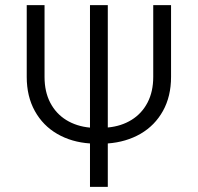

<svg xmlns="http://www.w3.org/2000/svg" viewBox="-20 -727 769 747"><path d="M645.5 -707V-427.7Q645.5 -352.1 614 -295.4Q582.5 -238.8 526.9 -206.5Q471.2 -174.3 399.4 -168.9V0H330.1V-168.9Q258.3 -173.8 202.6 -206.1Q147 -238.3 115.5 -295.2Q84 -352.1 84 -427.7V-707H153.3V-427.7Q153.3 -370.1 175.5 -327.4Q197.8 -284.7 237.8 -260Q277.8 -235.4 330.1 -230.5V-707H399.4V-231Q451.7 -235.8 491.7 -260.5Q531.7 -285.2 554 -327.9Q576.2 -370.6 576.2 -427.7V-707Z"/></svg>

Font: Pretendard JP Light
Style: Regular
Weight: 300
Designer: Base glyphs from Inter by Rasmus Andersson; Hangeul glyphs from Noto Sans CJK(Source Han Sans) by Jang Soo-young and Kan
Foundry: Kil Hyung-jin
Version: Version 1.309